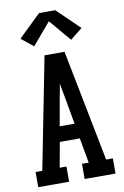

<svg xmlns="http://www.w3.org/2000/svg" viewBox="-104 -1037 709 1096"><g transform="rotate(-10 250.0 -489.0)"><path d="M26 0V-88H65L192 -735H308L435 -88H474V0H295V-88H334L308 -233H192L166 -88H205V0ZM293 -321 263 -490Q259 -508 256 -525.5Q253 -543 250 -561Q247 -543 244 -525.5Q241 -508 237 -490L207 -321ZM143 -796 73 -852 203 -978H297L427 -852L357 -796L250 -922Z"/></g></svg>

Font: Iosevka Slab Semibold
Style: Regular
Weight: 600
Monospace: yes
Designer: Belleve Invis
Foundry: Belleve Invis
Version: Version 11.1.1; ttfautohint (v1.8.3)